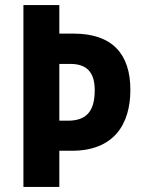

<svg xmlns="http://www.w3.org/2000/svg" viewBox="-20 -734 561 754"><path d="M492 -381C492 -522 421 -602 269 -602H213V-714H72V0H213V-142H263C427 -142 492 -246 492 -381ZM246 -260H213V-483H256C321 -483 352 -450 352 -380C352 -295 318 -260 246 -260Z"/></svg>

Font: Noto Sans Armenian Condensed
Style: Bold
Weight: 700
Width: 3
Designer: Monotype Design Team
Foundry: Monotype Imaging Inc.
Version: Version 2.008